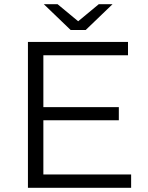

<svg xmlns="http://www.w3.org/2000/svg" viewBox="-20 -901 709 921"><path d="M391 -757 520 -881H454L355 -799L256 -881H190L319 -757ZM188 -64V-324H550V-387H188V-636H594V-700H114V0H609V-64Z"/></svg>

Font: Talent
Style: Regular
Weight: 400
Designer: Mike Powis
Version: Version 1.001;hotconv 1.0.109;makeotfexe 2.5.65596